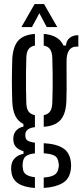

<svg xmlns="http://www.w3.org/2000/svg" viewBox="-20 -776 413 961"><path d="M154.8 164.8Q100.5 161.5 70.6 141.7Q40.7 121.8 36.9 83.2Q36.1 77 35.8 71.2Q35.4 65.4 36.1 59.5Q37.7 31.5 54.8 15.1Q71.8 -1.3 97.6 -6.1V-19.1Q50 -33 47.2 -71.2Q46.5 -77.6 46.5 -80.7Q46.5 -83.7 47.2 -89.4Q48.6 -109.7 62.7 -124.3Q76.8 -139 97.2 -141.7V-155.3Q69.9 -168.9 56.6 -196.2Q43.4 -223.5 41.4 -267.4Q40.5 -298.6 40 -323.2Q39.5 -347.8 39.5 -371Q39.5 -394.1 40 -420.1Q40.5 -446.1 41.4 -480.1Q44.8 -542.5 71 -572.3Q97.2 -602.2 154.8 -606.3V-547.9Q133 -544.1 122.9 -529.9Q112.7 -515.7 111.7 -487.3Q110.7 -448.8 110.2 -409.7Q109.8 -370.5 110.2 -332.7Q110.7 -295 111.7 -260.2Q112.7 -231.7 122.9 -217.8Q133.2 -203.8 154.8 -199.6V-139.6Q130.5 -136.8 118.6 -127.2Q106.8 -117.6 106.8 -102.4Q106.8 -100.7 106.8 -99.3Q106.8 -98 106.8 -96.2Q106.8 -80.3 117.5 -72.8Q128.2 -65.2 154.8 -61.9V-8.1Q128.7 -6.5 112.1 4.1Q95.5 14.7 93.9 41.2Q92.9 46.8 92.9 52.1Q92.9 57.5 93.9 63.2Q95.5 88.6 112.3 98.6Q129 108.5 154.8 110.8ZM198.9 164.5V112.3Q231.3 110.9 250.8 100.2Q270.3 89.5 273.3 61.8Q274.9 56.1 274.8 50.6Q274.7 45.2 273.1 39.5Q270.2 11.3 250.9 2.2Q231.7 -6.9 198.9 -8.6V-59.3Q262.8 -55.9 296.6 -33.6Q330.4 -11.4 335.1 38.5Q335.8 44.1 335.9 51.1Q336 58.1 335.1 66.3Q330.5 118.8 292.9 140.4Q255.4 162 198.9 164.5ZM198.9 -141.4V-199.6Q220 -203.8 230.2 -217.8Q240.4 -231.7 241.8 -260.2Q243.2 -295 243.5 -332.7Q243.7 -370.5 243.5 -409.7Q243.2 -448.8 241.8 -487.3Q240.4 -515.7 230.4 -529.8Q220.4 -544 198.9 -547.8V-606.3Q274.6 -600.3 297.6 -548.2H310.2Q311.9 -572.8 328.6 -586.3Q345.2 -599.9 372.1 -600V-542.6H361.9Q338.5 -542.6 325.8 -524.4Q313.1 -506.1 313.1 -469.2V-443.8Q313.1 -409.1 313.3 -382.3Q313.6 -355.5 313.5 -328.9Q313.5 -302.2 312.1 -267.4Q309.4 -205.6 283 -175.6Q256.7 -145.6 198.9 -141.4ZM87.2 -640.6 153.3 -755.8H200.4L266.5 -640.6H213.8L177.2 -709.7L139.9 -640.6Z"/></svg>

Font: Big Shoulders Stencil Display SC Thin
Style: Regular
Weight: 100
Designer: Patric King
Foundry: XO Type Co
Version: Version 2.001